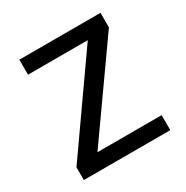

<svg xmlns="http://www.w3.org/2000/svg" viewBox="-130 -645 730 754"><g transform="rotate(-30 235.0 -268.0)"><path d="M431 0H39V-58L327 -468H56V-536H424V-470L140 -68H431Z"/></g></svg>

Font: hingl115
Style: Book
Weight: 400
Designer: Jelle Bosma - Monotype Design Team
Foundry: Monotype Imaging Inc.
Version: Version 2.003